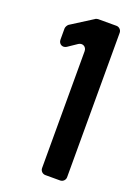

<svg xmlns="http://www.w3.org/2000/svg" viewBox="-131 -722 554 778"><g transform="rotate(20 146.0 -333.5)"><path d="M168 0H232C244 0 254 -10 254 -22V-645C254 -657 244 -667 232 -667H153C151 -667 142 -665 141 -663L48 -604C43 -600 38 -591 38 -585V-537C38 -518 56 -508 72 -518L112 -545C128 -555 146 -545 146 -526V-22C146 -10 156 0 168 0Z"/></g></svg>

Font: DIN Rundschrift
Style: Mittel
Weight: 400
Version: Version 1.027